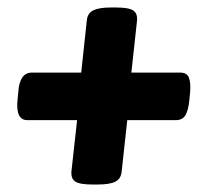

<svg xmlns="http://www.w3.org/2000/svg" viewBox="-20 -493 560 513"><path d="M227 0Q193 0 181 -8Q169 -16 171 -36L186 -172H53Q21 -172 27 -228L29 -249Q33 -299 65 -299H197L212 -439Q214 -458 229.5 -465.5Q245 -473 276 -473H290Q324 -473 336 -465Q348 -457 346 -437L331 -299H462Q479 -299 484.5 -286Q490 -273 488 -247L486 -226Q483 -197 475 -184.5Q467 -172 450 -172H320L305 -34Q303 -15 288 -7.5Q273 0 241 0Z"/></svg>

Font: Asap Condensed Condensed Black
Style: Italic
Weight: 900
Width: 3
Italic angle: -6°
Designer: Pablo Cosgaya
Foundry: Omnibus-Type
Version: Version 3.001; ttfautohint (v1.8.4.7-5d5b)